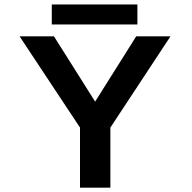

<svg xmlns="http://www.w3.org/2000/svg" viewBox="-20 -868 890 888"><path d="M219.5 -847.5H615.5V-755H219.5ZM350 0V-278L70.5 -700H229.5L420 -398L610 -700H768.5L490.5 -278V0Z"/></svg>

Font: League Mono Wide SemiBold
Style: Regular
Weight: 600
Width: 8
Designer: Tyler Finck
Foundry: The League of Moveable Type / Tyler Finck
Version: Version 2.210